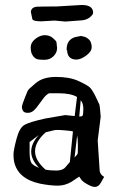

<svg xmlns="http://www.w3.org/2000/svg" viewBox="-20 -732 458 757"><path d="M202.6 -706.5C167.2 -706.5 142.1 -706.2 127.4 -705.6C111.8 -704.9 103.2 -698.2 101.6 -685.5C101.6 -685.2 103.5 -675.8 107.4 -657.2C109 -651 120.8 -647.9 142.6 -647.9L195.3 -650.9L237.8 -647L303.7 -651.9C317.1 -653.2 328.1 -657.9 336.9 -666C343.8 -672.2 347.2 -677.4 347.2 -681.6C347.2 -702.1 332.2 -712.4 302.2 -712.4ZM281.7 -497.1H282.2C294.3 -497.7 307.1 -503.3 320.8 -513.7C334.5 -524.1 341.3 -534.3 341.3 -544.4V-555.2H340.3C339.4 -568.8 331.1 -579.3 315.4 -586.4L299.3 -590.3L276.9 -585.9C254.1 -579.1 242.7 -563 242.7 -537.6V-534.2H244.6C245.3 -509.4 257.6 -497.1 281.7 -497.1ZM205.1 -542.5 202.6 -566.4C200.7 -570.6 195.6 -576.2 187.3 -583C179 -589.8 168.7 -593.3 156.5 -593.3C144.3 -593.3 132 -588.5 119.6 -578.9C107.3 -569.3 101.1 -557.9 101.1 -544.9C101.1 -531.9 103.4 -521.7 108.2 -514.4C112.9 -507.1 118.1 -502.2 123.8 -499.8C129.5 -497.3 139.7 -496.1 154.5 -496.1C169.4 -496.1 181.5 -500.8 190.9 -510.3C200.4 -519.7 205.1 -530.4 205.1 -542.5ZM305.2 -275.4C302.6 -273.4 298.3 -272.5 292.5 -272.5L293.9 -288.6L298.3 -336.9C305.2 -328.5 308.6 -316.9 308.6 -302.2C308.6 -287.6 307.5 -278.6 305.2 -275.4ZM267.6 -213.9C263.3 -173.8 259.3 -133.6 255.4 -93.3C251.1 -88.4 245.4 -81.5 238 -72.8C230.7 -64 218.8 -59.6 202.1 -59.6C185.5 -59.6 171.4 -60.7 159.7 -63C132 -87.1 118.2 -111.3 118.2 -135.7C118.2 -160.5 132.2 -185.4 160.2 -210.4C177.1 -214.4 187.4 -216.9 191.2 -218C194.9 -219.2 200.1 -219.7 206.8 -219.7C213.5 -219.7 224 -219.1 238.5 -217.8C253 -216.5 262.7 -215.2 267.6 -213.9ZM377 -271.5C377 -274.1 376.3 -282.2 375 -295.9C373.7 -309.6 372.6 -317.5 371.8 -319.8C371 -322.1 366.1 -332.4 357.2 -350.8C348.2 -369.2 340.4 -381.5 333.7 -387.7C327.1 -393.9 312.2 -402.3 289.1 -412.8C266 -423.4 236.7 -428.7 201.2 -428.7C165.7 -428.7 138.3 -420.1 119.1 -402.8C116.2 -400.2 112.9 -397.3 109.1 -394C105.4 -390.8 102.7 -388.4 101.1 -387C99.4 -385.5 97.7 -383.9 95.7 -382.1C93.8 -380.3 92.4 -378.8 91.6 -377.7C90.7 -376.5 89.8 -375.1 88.9 -373.3C87.9 -371.5 83.9 -361.7 76.9 -344C69.9 -326.3 66.4 -314.8 66.4 -309.6C66.4 -304.4 68 -299.3 71 -294.4C74.1 -289.6 80.2 -287.1 89.4 -287.1C98.5 -287.1 106.4 -290.2 113.3 -296.4C120.1 -302.6 128.7 -313.2 139.2 -328.1C149.6 -343.1 157.6 -352.9 163.1 -357.4C168.6 -362 172.5 -364.3 174.8 -364.3H210.9C243.2 -364.3 267.4 -359.4 283.7 -349.6C280.4 -324.5 277.3 -299.5 274.4 -274.4L237.3 -278.3L157.7 -264.6C117 -255.5 90 -247.2 76.7 -239.7C63.3 -232.3 52.7 -213.6 44.9 -183.8C37.1 -154.1 33.2 -134 33.2 -123.5C33.2 -113.1 33.9 -104.2 35.2 -96.7C44.6 -50.1 78.9 -20.5 138.2 -7.8C165.2 -2.6 188.2 0 207.3 0C226.3 0 244.1 -4.9 260.7 -14.6L291 -34.7L292.5 -35.6C293.8 -34.3 296.1 -30.9 299.3 -25.4C302.6 -19.9 310.5 -13.4 323.2 -6.1C335.9 1.2 346 4.9 353.5 4.9H354.5C364.3 4.9 372.2 -1.1 378.4 -13.2L390.6 -34.7L382.8 -40C377 -45.9 373.7 -52.2 373 -59.1L365.2 -178.2ZM273.9 -111.3C277.5 -140.3 280.9 -169.1 284.2 -197.8C286.1 -189.6 287.1 -176.7 287.1 -158.9C287.1 -141.2 286.9 -130.7 286.4 -127.4C285.9 -124.2 281.7 -118.8 273.9 -111.3ZM132.8 -199.7C113 -177.6 103 -155.8 103 -134.3C103 -112.8 113.3 -91.5 133.8 -70.3C119.5 -75.8 109.7 -81.9 104.5 -88.6C99.3 -95.3 96.7 -110 96.7 -132.8V-171.9Z"/></svg>

Font: Drukaatie burti
Style: Regular
Weight: 400
Version: Version 0.14.4